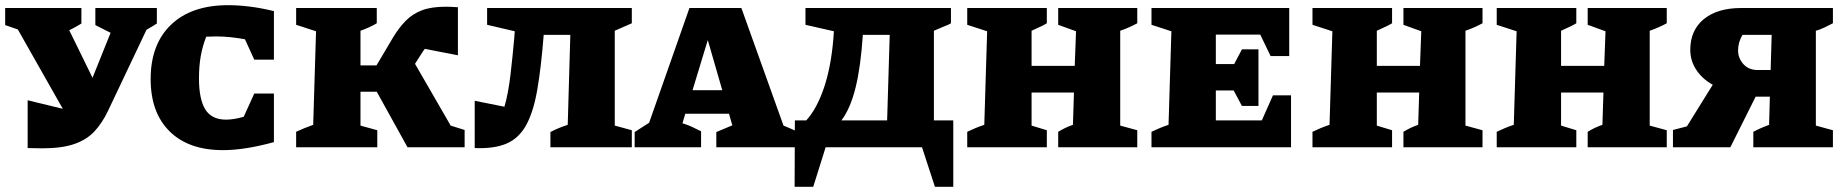

<svg xmlns="http://www.w3.org/2000/svg" viewBox="-27 -570 7142 743"><path d="M80 3V-182L216 -149L42 -456L-7 -473V-539H288V-479Q266 -465 241 -453L331 -269L401 -443L342 -473V-539H580V-479Q560 -466 540 -455L391 -141Q368 -93 338 -61Q308 -29 260 -12.5Q212 4 136 4Q122 4 108 3.5Q94 3 80 3Z M836 11Q703 11 629.5 -61.5Q556 -134 556 -264Q556 -399 635 -474.5Q714 -550 856 -550Q895 -550 939.5 -544.5Q984 -539 1033 -527V-339H957L921 -418Q894 -423 866 -426Q838 -429 810 -429Q791 -429 771 -428Q757 -392 750 -353.5Q743 -315 743 -267Q743 -186 767.5 -146.5Q792 -107 848 -107Q877 -107 916 -118L957 -208H1033V-20Q920 11 836 11Z M1119 0V-60Q1137 -68 1148.5 -73Q1160 -78 1185 -87L1196 -449L1119 -474V-539H1431V-480Q1418 -472 1401.5 -464.5Q1385 -457 1368 -451V-317H1430L1494 -425Q1517 -463 1543 -489.5Q1569 -516 1605.5 -530Q1642 -544 1697 -544Q1714 -544 1745 -542V-356L1617 -381Q1614 -377 1611 -373L1579 -323L1717 -84L1771 -67V0H1550L1431 -215H1368V-84L1433 -66V0Z M1810 3V-180L1925 -157Q1940 -208 1948.5 -281Q1957 -354 1963 -422L1965 -449L1858 -474V-539H2418V-480Q2409 -476 2404.5 -474Q2400 -472 2389.5 -467.5Q2379 -463 2352 -451V-84L2418 -66V0H2103V-59Q2118 -67 2133.5 -73.5Q2149 -80 2170 -87L2180 -435H2077Q2067 -308 2052 -222Q2037 -136 2009 -85.5Q1981 -35 1933.5 -14.5Q1886 6 1810 3Z M3005 -84Q3018 -79 3030 -73.5Q3042 -68 3056 -62V0H2745V-59L2807 -85L2794 -130H2625L2614 -93Q2634 -87 2651 -79Q2668 -71 2686 -62V0H2429V-59L2485 -95L2641 -539H2842ZM2653 -221H2768L2712 -415Z M3048 153 3049 -104H3093Q3134 -149 3161.5 -230Q3189 -311 3198 -421L3200 -449L3090 -474V-539H3653V-480Q3643 -474 3637 -472Q3631 -470 3621 -465.5Q3611 -461 3587 -451V-104H3662V153H3591L3541 0H3168L3120 153ZM3312 -435Q3304 -313 3284 -231.5Q3264 -150 3229 -104H3406L3416 -435Z M3716 0V-60Q3731 -67 3746 -73.5Q3761 -80 3782 -87L3793 -449L3716 -474V-539H4024V-480Q4009 -471 3999.5 -467Q3990 -463 3965 -451V-315H4132L4137 -449L4068 -474V-539H4374V-480Q4343 -463 4308 -451V-84L4374 -66V0H4068V-60Q4083 -69 4095.5 -75Q4108 -81 4125 -87L4129 -212H3965V-84L4024 -66V0Z M4899 -201H4969V0H4429V-60Q4444 -67 4459 -73.5Q4474 -80 4495 -87L4506 -449L4429 -474V-539H4962V-353H4890L4850 -436H4678V-322H4749L4779 -379H4843V-160H4779L4747 -220H4678V-104H4856Z M5052 0V-60Q5067 -67 5082 -73.5Q5097 -80 5118 -87L5129 -449L5052 -474V-539H5360V-480Q5345 -471 5335.5 -467Q5326 -463 5301 -451V-315H5468L5473 -449L5404 -474V-539H5710V-480Q5679 -463 5644 -451V-84L5710 -66V0H5404V-60Q5419 -69 5431.5 -75Q5444 -81 5461 -87L5465 -212H5301V-84L5360 -66V0Z M5765 0V-60Q5780 -67 5795 -73.5Q5810 -80 5831 -87L5842 -449L5765 -474V-539H6073V-480Q6058 -471 6048.5 -467Q6039 -463 6014 -451V-315H6181L6186 -449L6117 -474V-539H6423V-480Q6392 -463 6357 -451V-84L6423 -66V0H6117V-60Q6132 -69 6144.5 -75Q6157 -81 6174 -87L6178 -212H6014V-84L6073 -66V0Z M6447 0V-67L6501 -81L6601 -242Q6561 -264 6537.5 -299.5Q6514 -335 6514 -377Q6514 -453 6566.5 -496Q6619 -539 6711 -539H7066V-480Q7051 -472 7033 -463.5Q7015 -455 7000 -451V-84L7066 -66V0H6758V-60Q6775 -69 6792.5 -76.5Q6810 -84 6819 -87L6822 -196H6767L6669 0ZM6775 -299H6825L6829 -435H6716Q6699 -406 6699 -375Q6699 -345 6719.5 -322Q6740 -299 6775 -299Z"/></svg>

Font: Piazzolla SC ExtraBold
Style: Regular
Weight: 800
Designer: Juan Pablo del Peral
Foundry: Huerta Tipografica
Version: Version 1.330